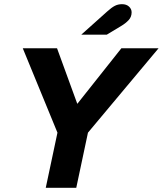

<svg xmlns="http://www.w3.org/2000/svg" viewBox="-20 -899 779 919"><path d="M199 0 255 -264 89 -668H253L350 -402L561 -668H739L401 -264L345 0ZM369 -733 493 -844Q514 -863 529.5 -871Q545 -879 564 -879Q585 -879 597.5 -867.5Q610 -856 610 -840Q610 -818 595.5 -802.5Q581 -787 559 -774L491 -733Z"/></svg>

Font: Atkinson Hyperlegible Next
Style: Bold Italic
Weight: 700
Italic angle: -12°
Designer: Elliott Scott, Megan Eiswerth, Linus Boman, Theodore Petrosky, Letters from Sweden
Foundry: Applied Design Works, Letters from Sweden
Version: Version 2.001